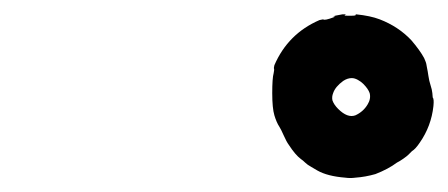

<svg xmlns="http://www.w3.org/2000/svg" viewBox="-20 -683 625 268"><path d="M458 -663Q462 -663 463 -663Q461 -662 461 -661.5Q461 -661 468 -661Q475 -661 476 -661.5Q477 -662 476 -662L477 -663Q497 -661 510 -656Q536 -646 554 -627Q566 -613 572 -602Q575 -595 575 -594Q575 -593 576 -588.5Q577 -584 578 -577Q579 -570 581 -564Q583 -558 583.5 -553Q584 -548 584 -547Q586 -545 585 -535Q582 -507 566 -484Q560 -475 555 -472Q552 -469 550 -467Q548 -465 543 -461.5Q538 -458 534 -456Q522 -447 504 -440Q490 -436 476 -435Q469 -434 462 -435Q437 -437 423 -445Q420 -447 414.5 -450Q409 -453 406 -456Q403 -459 400 -461Q392 -467 383 -481Q380 -485 376 -494Q372 -503 370 -506Q366 -512 363 -522Q360 -532 360 -553Q360 -574 362 -581Q363 -586 362.5 -587Q362 -588 363 -592Q382 -636 426 -655Q430 -656 431 -656Q433 -654 446 -659L448 -660H446H445Q446 -661 458 -663ZM471 -574Q465 -574 459 -570Q448 -562 445 -553Q443 -548 444 -543Q446 -537 452 -531Q465 -518 476 -522Q487 -527 493 -537Q498 -545 496 -553Q494 -559 487 -566Q484 -569 479.5 -571.5Q475 -574 471 -574Z"/></svg>

Font: TT2020 Style E
Style: Italic
Weight: 400
Italic angle: -15°
Version: Version 0.2.000